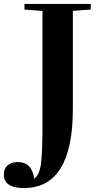

<svg xmlns="http://www.w3.org/2000/svg" viewBox="-42 -683 491 969"><path d="M78.6 266.1Q-22.5 266.1 -22.5 197.8Q-22.5 167 -2.7 150.9Q17.1 134.8 48.3 134.8Q118.7 134.8 130.9 219.2Q158.2 198.2 165.3 139.4Q172.4 80.6 172.4 -63.5V-627.9L81.5 -634.8V-663.1H416V-634.8L325.7 -628.4V-133.3Q325.7 266.1 78.6 266.1Z"/></svg>

Font: Elstob
Style: Bold
Weight: 700
Designer: Peter S. Baker
Version: Version 1.015